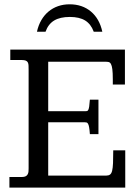

<svg xmlns="http://www.w3.org/2000/svg" viewBox="-20 -855 635 875"><path d="M549.3 -628.9V-469.7H494.1V-493.2Q494.1 -523.4 491.9 -539.8Q489.7 -556.2 485.4 -563.7Q481 -571.3 474.4 -572.5Q467.8 -573.7 459 -573.7H199.7V-348.1H368.2Q373 -348.1 376.5 -348.9Q379.9 -349.6 382.3 -354.2Q384.8 -358.9 386.5 -369.6Q388.2 -380.4 389.6 -400.9H428.7V-243.7H389.6Q388.2 -263.7 386.2 -274.7Q384.3 -285.6 381.3 -290.8Q378.4 -295.9 374.5 -296.9Q370.6 -297.9 365.2 -297.9H199.7V-54.7H463.4Q474.6 -54.7 481.2 -59.3Q487.8 -64 491 -76.7Q494.1 -89.4 495.1 -111.8Q496.1 -134.3 496.1 -169.9H550.8V0H22.9V-48.3H79.1Q90.8 -48.3 97.2 -51.8Q103.5 -55.2 106.4 -61Q109.4 -66.9 109.9 -74Q110.4 -81.1 110.4 -88.4V-535.2Q110.4 -546.9 110.1 -555.4Q109.9 -564 107.2 -569.8Q104.5 -575.7 97.9 -578.6Q91.3 -581.5 79.1 -581.5H26.9V-628.9ZM148.4 -710.4Q154.8 -739.7 168.2 -762.9Q181.6 -786.1 200.9 -802.2Q220.2 -818.4 244.6 -826.9Q269 -835.4 297.4 -835.4Q355 -835.4 394.3 -802.5Q433.6 -769.5 446.3 -710.4H407.2Q394.5 -745.1 368.2 -761.5Q341.8 -777.8 298.3 -777.8Q253.9 -777.8 226.8 -761.5Q199.7 -745.1 187.5 -710.4Z"/></svg>

Font: Kameron
Style: Regular
Weight: 400
Version: Version 1.000